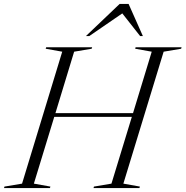

<svg xmlns="http://www.w3.org/2000/svg" viewBox="-62 -955 942 975"><path d="M254 -692.5 170 -707.5 172.5 -715H406L403.5 -707.5L314.5 -692.5L219.5 -380.5H613.5L708.5 -692.5L624.5 -707.5L626.5 -715H860L858 -707.5L769 -692.5L564.5 -22.5L648.5 -7.5L646 0H413L415 -7.5L504 -22.5L607.5 -361.5H213.5L110 -22.5L194 -7.5L191.5 0H-41.5L-39.5 -7.5L50 -22.5ZM374.5 -772 545.5 -935H591L663.5 -772H649.5L559 -887L391.5 -772Z"/></svg>

Font: Newsreader Display Light
Style: Italic
Weight: 300
Italic angle: -17°
Designer: Hugues Gentile
Foundry: Production Type
Version: Version 1.001